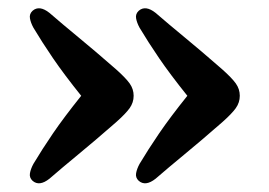

<svg xmlns="http://www.w3.org/2000/svg" viewBox="-20 -468 635 454"><path d="M547 -241.5Q547 -225.5 537.5 -212.2Q528 -199 505.5 -179Q454 -134 416 -102.8Q378 -71.5 348 -45.5Q324 -26.5 308 -40.5Q300 -48 301.8 -58.2Q303.5 -68.5 310 -80.5Q330 -114 356.2 -152.5Q382.5 -191 423 -241.5Q382.5 -292 356.2 -330.5Q330 -369 310 -402.5Q303.5 -414.5 301.8 -424.8Q300 -435 308 -442.5Q324 -456.5 348 -437.5Q378 -411.5 416 -380.2Q454 -349 505.5 -304Q528 -284 537.5 -270.8Q547 -257.5 547 -241.5ZM296 -241.5Q296 -225.5 286.5 -212.2Q277 -199 254.5 -179Q203 -134 165 -102.8Q127 -71.5 97 -45.5Q73 -26.5 57 -40.5Q49 -48 50.8 -58.2Q52.5 -68.5 59 -80.5Q79 -114 105.2 -152.5Q131.5 -191 172 -241.5Q131.5 -292 105.2 -330.5Q79 -369 59 -402.5Q52.5 -414.5 50.8 -424.8Q49 -435 57 -442.5Q73 -456.5 97 -437.5Q127 -411.5 165 -380.2Q203 -349 254.5 -304Q277 -284 286.5 -270.8Q296 -257.5 296 -241.5Z"/></svg>

Font: Fraunces 9pt SuperSoft SemiBold
Style: Regular
Weight: 600
Version: Version 1.000;[0bf87f6ff]